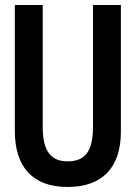

<svg xmlns="http://www.w3.org/2000/svg" viewBox="-20 -734 540 764"><path d="M249 10C388 10 461 -68 461 -210V-714H350V-229C350 -131 318 -92 249 -92C184 -92 150 -131 150 -228V-714H39V-214C39 -67 112 10 249 10Z"/></svg>

Font: Noto Sans Mono ExtraCondensed SemiBold
Style: Regular
Weight: 600
Width: 2
Designer: Monotype Design Team
Foundry: Monotype Imaging Inc.
Version: Version 2.014